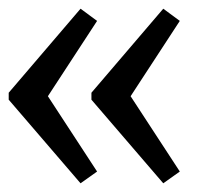

<svg xmlns="http://www.w3.org/2000/svg" viewBox="-23 -461 460 441"><path d="M162 -40 -3 -232V-248L162 -441L200 -413L87 -240L200 -67ZM352 -40 187 -232V-248L352 -441L390 -413L277 -240L390 -67Z"/></svg>

Font: Piazzolla SC Medium
Style: Regular
Weight: 500
Designer: Juan Pablo del Peral
Foundry: Huerta Tipografica
Version: Version 1.330